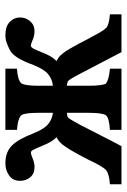

<svg xmlns="http://www.w3.org/2000/svg" viewBox="104 -586 482 731"><g transform="rotate(-90 345.5 -221.0)"><path d="M216 0V-44Q264 -47 272 -60Q281 -73 281 -128V-208Q276 -207 271 -206.5Q266 -206 264 -204Q260 -201 253 -189Q246 -177 235 -157Q216 -121 194.5 -78Q173 -35 154 0H9V-44Q48 -47 62 -58Q77 -71 102 -125Q146 -212 167 -232Q178 -243 188 -247Q177 -258 169.5 -271.5Q162 -285 154 -305Q144 -329 139.5 -337Q135 -345 129 -345Q127 -345 122 -343.5Q117 -342 112 -340Q91 -331 75 -331Q49 -331 35.5 -347.5Q22 -364 22 -386Q22 -413 42 -427.5Q62 -442 89 -442Q131 -442 156 -417.5Q181 -393 204 -332V-333Q219 -295 237.5 -279.5Q256 -264 281 -261V-314Q281 -369 272 -381Q267 -387 253.5 -391.5Q240 -396 216 -398V-442H449V-398Q405 -395 393 -381Q384 -367 384 -314V-261Q410 -264 428.5 -279.5Q447 -295 462 -333V-332Q488 -407 518 -424Q533 -432 547.5 -437Q562 -442 576 -442Q610 -442 627 -425.5Q644 -409 644 -386Q644 -364 629.5 -347.5Q615 -331 592 -331Q584 -331 574 -333Q564 -335 554 -340Q549 -342 544.5 -343.5Q540 -345 538 -345Q531 -345 526.5 -337Q522 -329 512 -305Q504 -284 496.5 -271Q489 -258 478 -247Q491 -241 501 -231H500Q511 -221 526.5 -194Q542 -167 562 -128Q576 -102 586 -84Q596 -66 605 -58H604Q617 -47 656 -44V0H512L430 -157Q409 -198 401 -204Q398 -206 384 -208V-128Q384 -97 386.5 -80Q389 -63 393 -58V-59Q399 -54 412.5 -50Q426 -46 449 -44V0Z"/></g></svg>

Font: New Athena Unicode
Style: Bold
Weight: 700
Designer: J. Rusten 1997; rev. by R. Hancock 2001, 2002, rev. by D. Mastronarde 2002-2021
Foundry: Society for Classical Studies (formerly American Philological Association)
Version: Version 5.008